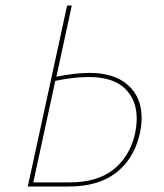

<svg xmlns="http://www.w3.org/2000/svg" viewBox="-20 -678 598 698"><path d="M495 -249Q495 -218 486 -183Q464 -97 400 -48.5Q336 0 230 0H81L224 -658H241L185 -399Q253 -413 305 -413Q396 -413 445.5 -368.5Q495 -324 495 -249ZM477 -247Q477 -315 434 -356.5Q391 -398 302 -398Q248 -398 181 -384L101 -15H233Q331 -15 389.5 -59.5Q448 -104 469 -184Q477 -218 477 -247Z"/></svg>

Font: Ysabeau Thin
Style: Italic
Weight: 200
Italic angle: -12°
Designer: Christian Thalmann (Catharsis Fonts)
Version: Version 0.003